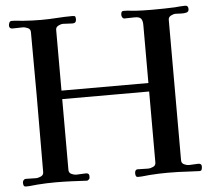

<svg xmlns="http://www.w3.org/2000/svg" viewBox="-52 -795 942 856"><g transform="rotate(-5 418.5 -366.5)"><path d="M821 -721Q821 -709 810 -706Q799 -703 785 -704Q771 -705 762 -705Q752 -705 740.5 -699Q729 -693 729 -681V-52Q729 -39 740.5 -33.5Q752 -28 762 -28Q773 -28 783.5 -29Q794 -30 804 -30Q819 -30 819 -17Q819 -10 817 -3.5Q815 3 807 3Q795 3 783.5 2Q772 1 760 1Q714 -2 665 -2Q625 -2 584 1Q571 2 558.5 3.5Q546 5 532 5Q524 5 522 -0.5Q520 -6 520 -13Q520 -19 523 -24Q526 -29 533 -29Q545 -29 556.5 -28.5Q568 -28 579 -28Q590 -28 602 -33.5Q614 -39 614 -52V-370H225V-53Q225 -40 236.5 -34.5Q248 -29 258 -29Q269 -29 280 -30Q291 -31 301 -31Q316 -31 316 -18Q316 -8 314.5 -5.5Q313 -3 305 2Q270 0 234 -1.5Q198 -3 163 -3Q123 -3 82 0Q69 1 56.5 2.5Q44 4 31 4Q22 4 20 -1.5Q18 -7 18 -14Q18 -20 22 -25Q26 -30 32 -30Q43 -30 54.5 -29.5Q66 -29 77 -29Q88 -29 100 -34.5Q112 -40 112 -53Q112 -139 112.5 -225.5Q113 -312 113 -399Q113 -470 112.5 -540Q112 -610 112 -680Q112 -693 100 -698.5Q88 -704 77 -704Q66 -704 54.5 -703.5Q43 -703 32 -703Q17 -703 17 -717Q17 -723 20 -730Q23 -737 31 -737Q44 -737 56.5 -735.5Q69 -734 82 -733Q123 -730 163 -730Q198 -730 233 -732.5Q268 -735 303 -735Q313 -735 315 -731.5Q317 -728 317 -719Q317 -702 300 -702Q290 -702 279.5 -703Q269 -704 258 -704Q248 -704 236.5 -698Q225 -692 225 -680V-408H614Q614 -473 614 -537.5Q614 -602 614 -667Q614 -687 607 -696Q600 -705 579 -705Q568 -705 556.5 -704.5Q545 -704 533 -704Q527 -704 523.5 -709.5Q520 -715 520 -721Q520 -727 522 -732.5Q524 -738 532 -738Q546 -738 558.5 -736.5Q571 -735 584 -734Q601 -733 617.5 -732.5Q634 -732 651 -732H665Q689 -732 713 -732.5Q737 -733 761 -734Q772 -735 784 -736Q796 -737 807 -737Q821 -737 821 -721Z"/></g></svg>

Font: Kaisei Tokumin Medium
Style: Regular
Weight: 500
Designer: Font-Kai,
Foundry: KAZUO KANAI
Version: Version 5.003